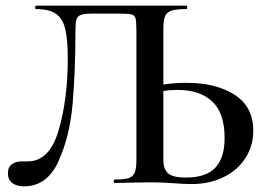

<svg xmlns="http://www.w3.org/2000/svg" viewBox="-20 -645 948 677"><path d="M873 -184Q873 -130 845 -87Q817 -44 767.5 -20Q718 4 655 4Q629 4 591 1Q577 0 555.5 -1Q534 -2 508 -2L436 -1Q417 0 384 0Q381 0 381 -6Q381 -12 384 -12Q418 -12 433.5 -17Q449 -22 455 -36.5Q461 -51 461 -81V-535Q461 -569 458 -580Q455 -591 444.5 -594Q434 -597 401 -597H306Q278 -597 265.5 -592.5Q253 -588 249.5 -576.5Q246 -565 246 -537Q246 -393 236 -278.5Q226 -164 186 -76Q146 12 65 12Q39 12 23.5 0.5Q8 -11 8 -34Q8 -56 22 -66Q36 -76 57 -76H78Q155 -76 187 -186.5Q219 -297 219 -438Q219 -506 210 -543Q201 -580 177 -596.5Q153 -613 107 -613Q104 -613 104 -619Q104 -625 107 -625H638Q640 -625 640 -619Q640 -613 638 -613Q602 -613 585 -607.5Q568 -602 562 -588Q556 -574 556 -544V-347Q597 -353 637 -353Q741 -353 807 -311Q873 -269 873 -184ZM772 -158Q772 -246 728.5 -287Q685 -328 606 -328Q580 -328 556 -324V-81Q556 -50 572 -34.5Q588 -19 636 -19Q707 -19 739.5 -54Q772 -89 772 -158Z"/></svg>

Font: Cormorant SC SemiBold
Style: Regular
Weight: 600
Designer: Christian Thalmann (Catharsis Fonts)
Version: Version 3.000